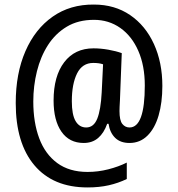

<svg xmlns="http://www.w3.org/2000/svg" viewBox="-20 -737 780 842"><path d="M692 -360Q692 -287 675.5 -230.5Q659 -174 626.5 -142Q594 -110 548 -110Q508 -110 485 -132.5Q462 -155 456 -194H450Q436 -154 410.5 -132Q385 -110 347 -110Q284 -110 249.5 -159.5Q215 -209 215 -296Q215 -403 261.5 -464Q308 -525 390 -525Q422 -525 455.5 -519Q489 -513 514 -504L506 -297Q505 -282 504.5 -269Q504 -256 504 -250Q504 -209 516.5 -193.5Q529 -178 548 -178Q615 -178 615 -362Q615 -449 586.5 -514Q558 -579 507.5 -614.5Q457 -650 392 -650Q323 -650 273 -620Q223 -590 190.5 -539.5Q158 -489 142 -424.5Q126 -360 126 -292Q126 -200 152 -130.5Q178 -61 231 -22Q284 17 364 17Q410 17 455 5.5Q500 -6 536 -24V48Q499 66 457 75.5Q415 85 364 85Q213 85 131 -12Q49 -109 49 -285Q49 -415 91.5 -512.5Q134 -610 211 -664Q288 -718 392 -717Q483 -717 550.5 -671Q618 -625 655 -544Q692 -463 692 -360ZM295 -293Q295 -234 311.5 -206Q328 -178 358 -178Q391 -178 406.5 -216.5Q422 -255 426 -332L432 -455Q415 -461 389 -461Q341 -461 318 -415Q295 -369 295 -293Z"/></svg>

Font: Noto Sans Gurmukhi Condensed Medium
Style: Regular
Weight: 500
Width: 3
Designer: Jelle Bosma - Monotype Design Team
Foundry: Monotype Imaging Inc.
Version: Version 2.004; ttfautohint (v1.8.4.7-5d5b)